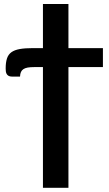

<svg xmlns="http://www.w3.org/2000/svg" viewBox="-20 -742 526 930"><path d="M188 -509V-722.5H311.5V-509H478.5V-417H311.5V167.5H188V-417H145Q127 -417 114.2 -414.8Q101.5 -412.5 93.5 -407.2Q85.5 -402 81.5 -393.2Q77.5 -384.5 77 -371H38Q27.5 -371 21.2 -374.8Q15 -378.5 12 -384.2Q9 -390 8.2 -397Q7.5 -404 7.5 -410.5Q7.5 -439.5 13.8 -458.8Q20 -478 35.2 -489Q50.5 -500 76 -504.5Q101.5 -509 140 -509Z"/></svg>

Font: Lato
Style: Bold
Weight: 700
Designer: Lukasz Dziedzic
Foundry: tyPoland Lukasz Dziedzic
Version: Version 2.007; 2014-02-27